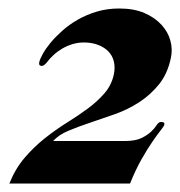

<svg xmlns="http://www.w3.org/2000/svg" viewBox="-20 -706 424 452"><path d="M2 -273.9Q16.1 -309.1 38.1 -334.7Q60.1 -360.4 85.7 -380.6Q111.3 -400.9 137.9 -417.5Q164.6 -434.1 187.3 -450.9Q210 -467.8 226.3 -486.8Q242.7 -505.9 248 -530.8Q251.5 -547.4 248 -561.3Q244.6 -575.2 235.1 -585Q225.6 -594.7 210.9 -600.3Q196.3 -606 177.2 -606Q163.6 -606 150.6 -602.1Q137.7 -598.1 126.5 -591.6Q115.2 -585 106 -576.4Q96.7 -567.9 90.3 -559.1Q87.9 -556.2 84.7 -553.5Q81.5 -550.8 78.6 -550.8Q70.8 -550.8 72.3 -559.1Q73.7 -566.4 80.6 -578.9Q87.4 -591.3 98.9 -605.2Q110.4 -619.1 126.5 -633.5Q142.6 -647.9 163.1 -659.7Q183.6 -671.4 208 -678.7Q232.4 -686 260.7 -686Q295.4 -686 320.1 -675.3Q344.7 -664.6 360.1 -647.7Q375.5 -630.9 381.1 -610.4Q386.7 -589.8 382.3 -569.8Q374.5 -532.2 354.2 -507.3Q334 -482.4 307.6 -465.3Q281.2 -448.2 251.2 -437.5Q221.2 -426.8 193.1 -417.5Q165 -408.2 141.6 -398.4Q118.2 -388.7 105 -374H273.4Q298.8 -374 313.2 -381.1Q327.6 -388.2 336.2 -396.5Q344.7 -404.8 349.1 -411.9Q353.5 -418.9 359.4 -418.9Q363.3 -418.9 365.5 -417.5Q367.7 -416 366.7 -412.1Q366.2 -409.2 358.4 -399.4Q350.6 -389.6 338.9 -372.6Q327.1 -355.5 313.2 -331.1Q299.3 -306.6 286.1 -273.9Z"/></svg>

Font: XB Zar
Style: Bold Italic
Weight: 700
Italic angle: -12°
Designer: Behnam
Foundry: Irmug
Version: Version 8.005 2009